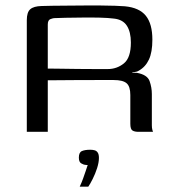

<svg xmlns="http://www.w3.org/2000/svg" viewBox="-20 -482 637 702"><path d="M362.5 -189.4Q362.5 -189.4 334.1 -189.4Q305.8 -189.4 259 -189.2Q212.2 -189.1 154.7 -188.4V0H78V-408.3Q78 -437.3 90.7 -448.3Q103.3 -459.3 132 -460Q147 -460.7 171.5 -460.9Q196 -461 226.1 -461.4Q256.3 -461.7 287.9 -461.9Q319.4 -462 348.7 -461.9Q378 -461.7 400.9 -460.9Q423.7 -460 436.7 -459Q489.5 -454 513.3 -424.3Q537.1 -394.6 537.1 -337Q537.1 -291.1 524.5 -264.2Q512 -237.4 487.4 -223.6Q484.3 -221.1 477.4 -219.5Q470.6 -218 463.9 -218V-216Q467.7 -216 472.8 -216Q477.9 -216 480.7 -215.7Q518.7 -208.7 526.9 -185.5Q535.2 -162.3 535.2 -138.3V-23.7Q535.2 -14.3 537 -7.7Q538.7 -1 539.7 0H486.2Q472.2 0 464.4 -4.8Q456.5 -9.6 456.5 -29.5V-134.7Q456.5 -165.7 443 -177.5Q429.5 -189.4 395.5 -189.4ZM154.7 -231.3Q169.1 -231.3 199.2 -230.8Q229.3 -230.3 264.7 -229.9Q300 -229.5 330.1 -229.5Q360.2 -229.5 373.9 -229.5Q407.2 -229.5 432.8 -250.1Q458.5 -270.6 458.5 -326.6Q458.5 -365.2 443.9 -387.8Q429.4 -410.5 396.8 -414Q376.4 -416.7 345.4 -417.5Q314.4 -418.2 281.2 -417.8Q248 -417.5 220.1 -417Q192.2 -416.5 177.8 -415.7Q174.6 -415.7 164.6 -412.2Q154.7 -408.7 154.7 -392.3ZM271.5 200.5Q278.8 184.7 283.9 170.5Q288.9 156.4 293.2 143.7Q297.5 131.1 300.6 121.4Q298.8 121.4 297 121.3Q295.3 121.2 293.2 120.9Q284.4 120.1 276.3 114.9Q268.3 109.7 268.3 94.1Q268.3 75.3 279.4 70.4Q290.6 65.5 309.8 65.5Q319.4 65.5 326.4 67.6Q333.4 69.7 337.5 76.2Q341.7 82.6 341.7 95.5Q341.7 111.7 335 132.8Q328.2 153.9 318.8 172.5Q309.5 191.1 302.8 200.5Z"/></svg>

Font: Genos Thin
Style: Regular
Weight: 100
Designer: Robert E. Leuschke
Foundry: Robert E. Leuschke
Version: Version 1.010